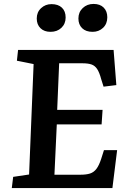

<svg xmlns="http://www.w3.org/2000/svg" viewBox="-20 -957 653 977"><path d="M151 -631 66 -648 72 -703H558L572 -524L507 -516L495 -554Q486 -588 474.5 -605.5Q463 -623 445.5 -629Q428 -635 399 -635H281L271 -398H502L497 -324H269L257 -68H391Q419 -68 438 -74Q457 -80 470.5 -97.5Q484 -115 495 -149L509 -193H576L552 0H40L47 -57L128 -69ZM167 -863Q167 -895 189 -915.5Q211 -936 242 -936Q276 -936 295 -918Q314 -900 314 -868Q314 -836 292.5 -815.5Q271 -795 237 -795Q205 -795 186 -813.5Q167 -832 167 -863ZM379 -863Q379 -895 401 -916Q423 -937 456 -937Q489 -937 507.5 -918.5Q526 -900 526 -869Q526 -836 504.5 -815.5Q483 -795 451 -795Q417 -795 398 -813.5Q379 -832 379 -863Z"/></svg>

Font: Literata 18pt SemiBold
Style: Italic
Weight: 600
Italic angle: -2°
Designer: Latin by Veronika Burian and Jose Scaglione. Greek by Irene Vlachou. Cyrillic by Vera Evstafieva
Foundry: TypeTogether
Version: Version 3.103;gftools[0.9.29]